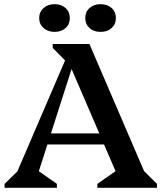

<svg xmlns="http://www.w3.org/2000/svg" viewBox="-20 -901 775 921"><path d="M2 0V-19L84 -99L35 -13L326 -690H409L700 -13L651 -100L733 -19V0H447V-19L563 -100V-13L301 -622H340L145 -13L137 -100L253 -19V0ZM173 -208V-261H535V-208ZM306 -597 233 -671V-690H347ZM242 -748Q210 -748 189 -766.5Q168 -785 168 -814Q168 -844 189 -862.5Q210 -881 242 -881Q274 -881 294.5 -862.5Q315 -844 315 -814Q315 -785 294.5 -766.5Q274 -748 242 -748ZM462 -748Q430 -748 409.5 -766.5Q389 -785 389 -814Q389 -844 409.5 -862.5Q430 -881 462 -881Q495 -881 515.5 -862.5Q536 -844 536 -814Q536 -785 515.5 -766.5Q495 -748 462 -748Z"/></svg>

Font: Platypi Light Medium
Style: Regular
Weight: 500
Version: Version 1.200